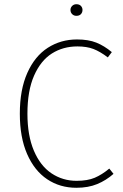

<svg xmlns="http://www.w3.org/2000/svg" viewBox="-20 -880 583 910"><path d="M510 -633 491 -608Q454 -636 422.5 -648Q391 -660 347 -660Q279 -660 226 -626.5Q173 -593 141.5 -521.5Q110 -450 110 -341Q110 -238 140.5 -166Q171 -94 224 -58.5Q277 -23 343 -23Q395 -23 429 -37.5Q463 -52 498 -81L518 -56Q483 -25 440.5 -7.5Q398 10 342 10Q264 10 203.5 -30.5Q143 -71 108.5 -150Q74 -229 74 -341Q74 -455 109.5 -534.5Q145 -614 206.5 -653.5Q268 -693 345 -693Q399 -693 436.5 -678Q474 -663 510 -633ZM371 -833Q371 -821 363.5 -813Q356 -805 342 -805Q330 -805 322 -813Q314 -821 314 -833Q314 -844 322 -852Q330 -860 342 -860Q356 -860 363.5 -852Q371 -844 371 -833Z"/></svg>

Font: FiraGO UltraLight
Style: Regular
Weight: 200
Designer: bBox Type
Foundry: bBox Type GmbH
Version: Version 1.001